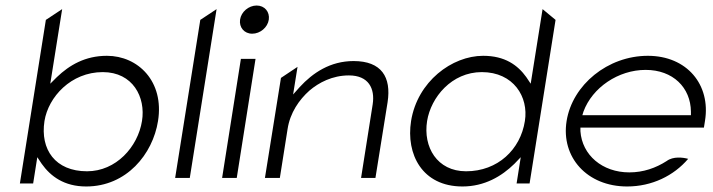

<svg xmlns="http://www.w3.org/2000/svg" viewBox="-20 -664 2580 695"><path d="M52 0H100L115 -95L131 -71C163 -26 212 11 292 11C438 11 533 -106 552 -226C575 -369 480 -462 367 -462C288 -462 231 -428 186 -385L162 -361L205 -631L146 -592ZM141 -226C155 -313 237 -403 352 -403C461 -403 508 -312 494 -226C479 -132 400 -44 295 -44C180 -44 125 -123 141 -226Z M614 -20H667L764 -631L705 -592Z M849 -593C845 -565 864 -542 893 -542C922 -542 949 -565 953 -593C957 -621 938 -644 909 -644C880 -644 853 -621 849 -593ZM784 -20H837L905 -451H852Z M939 -20H993L1021 -197C1030 -256 1063 -303 1100 -336C1134 -365 1183 -391 1243 -391C1314 -391 1338 -344 1329 -286L1287 -20H1339L1383 -294C1397 -385 1361 -443 1260 -443C1175 -443 1112 -400 1065 -349L1041 -322L1057 -422L997 -382Z M1468 -226C1449 -106 1508 11 1654 11C1734 11 1796 -26 1842 -71L1865 -95L1850 0H1897L1991 -592L1944 -631L1901 -361L1885 -385C1854 -428 1808 -462 1729 -462C1616 -462 1491 -369 1468 -226ZM1526 -226C1540 -312 1615 -403 1724 -403C1839 -403 1894 -313 1880 -226C1864 -123 1782 -44 1667 -44C1562 -44 1511 -132 1526 -226Z M2031 -226C2010 -95 2105 11 2250 11C2340 11 2419 -28 2471 -89C2453 -94 2417 -99 2393 -81C2354 -56 2309 -40 2258 -40C2160 -40 2087 -103 2081 -189V-202H2528L2532 -227C2553 -357 2467 -462 2325 -462C2180 -462 2052 -357 2031 -226ZM2088 -247 2092 -260C2124 -347 2218 -411 2317 -411C2416 -411 2480 -347 2481 -260V-247Z"/></svg>

Font: Charger Sport
Style: ExLitExtObl
Weight: 200
Designer: Jasper
Foundry: Cannot Into Space Fonts
Version: Version 1.1